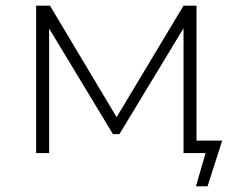

<svg xmlns="http://www.w3.org/2000/svg" viewBox="-20 -542 846 680"><path d="M108 -522H157L393 -127L630 -522H676V-44H767L715 118H674L708 0H630V-442L403 -67H380L154 -441V0H108Z"/></svg>

Font: Goldbeck Next Light
Style: Regular
Weight: 300
Designer: Julieta Ulanovsky
Foundry: Julieta Ulanovsky
Version: Version 7.200